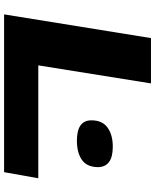

<svg xmlns="http://www.w3.org/2000/svg" viewBox="68 -808 740 915"><g transform="rotate(90 437.5 -350.0)"><path d="M48 0 161 -700H377L291 -163H829L800 0ZM553 -417Q553 -468 587.5 -493Q622 -518 679 -518Q776 -518 776 -446Q775 -394 741 -370.5Q707 -347 650 -347Q552 -347 553 -417Z"/></g></svg>

Font: Georama ExtraExtended
Style: Bold Italic
Weight: 700
Width: 8
Italic angle: -9°
Designer: Jean-Baptiste Levee
Foundry: Production Type
Version: Version 1.000